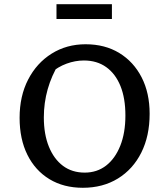

<svg xmlns="http://www.w3.org/2000/svg" viewBox="-20 -881 783 911"><path d="M373 10Q282 10 214.5 -31Q147 -72 110 -146.5Q73 -221 73 -322Q73 -425 113.5 -503.5Q154 -582 225 -626.5Q296 -671 386 -671Q478 -671 546 -629.5Q614 -588 652 -514Q690 -440 690 -341Q690 -236 650.5 -157Q611 -78 539.5 -34Q468 10 373 10ZM382 -62Q440 -62 483 -95Q526 -128 550.5 -189Q575 -250 575 -333Q575 -415 551.5 -473Q528 -531 484 -562.5Q440 -594 378 -594Q337 -594 296 -579Q255 -564 220 -534L261 -582Q188 -462 188 -324Q188 -244 212 -185Q236 -126 279 -94Q322 -62 382 -62ZM248 -791V-861H511V-791Z"/></svg>

Font: Piazzolla Thin SemiBold
Style: Regular
Weight: 600
Version: Version 2.005